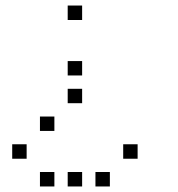

<svg xmlns="http://www.w3.org/2000/svg" viewBox="-20 -696 640 692"><path d="M225 -676Q224 -676 224 -676Q224 -676 224 -675V-625Q224 -624 224 -624Q224 -624 225 -624H275Q276 -624 276 -624Q276 -624 276 -625V-675Q276 -676 276 -676Q276 -676 275 -676ZM225 -476Q224 -476 224 -476Q224 -476 224 -475V-425Q224 -424 224 -424Q224 -424 225 -424H275Q276 -424 276 -424Q276 -424 276 -425V-475Q276 -476 276 -476Q276 -476 275 -476ZM225 -376Q224 -376 224 -376Q224 -376 224 -375V-325Q224 -324 224 -324Q224 -324 225 -324H275Q276 -324 276 -324Q276 -324 276 -325V-375Q276 -376 276 -376Q276 -376 275 -376ZM125 -276Q124 -276 124 -276Q124 -276 124 -275V-225Q124 -224 124 -224Q124 -224 125 -224H175Q176 -224 176 -224Q176 -224 176 -225V-275Q176 -276 176 -276Q176 -276 175 -276ZM25 -176Q24 -176 24 -176Q24 -176 24 -175V-125Q24 -124 24 -124Q24 -124 25 -124H75Q76 -124 76 -124Q76 -124 76 -125V-175Q76 -176 76 -176Q76 -176 75 -176ZM425 -176Q424 -176 424 -176Q424 -176 424 -175V-125Q424 -124 424 -124Q424 -124 425 -124H475Q476 -124 476 -124Q476 -124 476 -125V-175Q476 -176 476 -176Q476 -176 475 -176ZM125 -76Q124 -76 124 -76Q124 -76 124 -75V-25Q124 -24 124 -24Q124 -24 125 -24H175Q176 -24 176 -24Q176 -24 176 -25V-75Q176 -76 176 -76Q176 -76 175 -76ZM225 -76Q224 -76 224 -76Q224 -76 224 -75V-25Q224 -24 224 -24Q224 -24 225 -24H275Q276 -24 276 -24Q276 -24 276 -25V-75Q276 -76 276 -76Q276 -76 275 -76ZM325 -76Q324 -76 324 -76Q324 -76 324 -75V-25Q324 -24 324 -24Q324 -24 325 -24H375Q376 -24 376 -24Q376 -24 376 -25V-75Q376 -76 376 -76Q376 -76 375 -76Z"/></svg>

Font: Doto
Style: Regular
Weight: 400
Monospace: yes
Version: Version 1.000